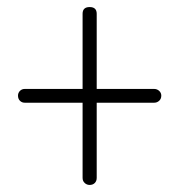

<svg xmlns="http://www.w3.org/2000/svg" viewBox="-20 -528 508 544"><path d="M417 -276Q425 -276 431 -270.5Q437 -265 437 -257Q437 -248 431 -242.5Q425 -237 417 -237H254V-24Q254 -15 248.5 -9.5Q243 -4 234 -4Q226 -4 220 -9.5Q214 -15 214 -24V-237H50Q42 -237 36.5 -242.5Q31 -248 31 -257Q31 -265 36.5 -270.5Q42 -276 50 -276H214V-489Q214 -508 234 -508Q254 -508 254 -489V-276Z"/></svg>

Font: Libertine Sup Light
Style: Regular
Weight: 300
Designer: Bastien Sozeau
Foundry: NBR — Bastien Sozeau
Version: Version 2.003; ttfautohint (v1.8.4.7-5d5b);gftools[0.9.33]